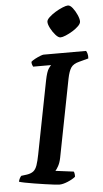

<svg xmlns="http://www.w3.org/2000/svg" viewBox="-73 -995 555 1033"><g transform="rotate(-5 205.0 -478.0)"><path d="M205 0Q198 0 176.8 -2.5Q155.5 -5 127 -9.2Q98.5 -13.5 70 -18Q41.5 -22.5 19.5 -27Q-2.5 -31.5 -10.5 -34.5Q-8.5 -44 -3.8 -52.8Q1 -61.5 5 -65L36 -69Q58 -72.5 70.8 -82.5Q83.5 -92.5 91 -114.2Q98.5 -136 105.5 -172L182.5 -565.5Q192 -612.5 203.2 -628Q214.5 -643.5 216.5 -644.5H119.5Q117.5 -648 115 -654.8Q112.5 -661.5 112.5 -671Q119.5 -678 133.8 -685.5Q148 -693 161.8 -698.5Q175.5 -704 181 -704H410.5Q414 -699.5 417.2 -688.5Q420.5 -677.5 419 -662.5L370 -649.5Q337 -641.5 324.2 -622.5Q311.5 -603.5 303.5 -563.5L221.5 -143.5Q216.5 -118 206.8 -100.2Q197 -82.5 190 -75.5L288 -63Q290.5 -59 291.8 -50Q293 -41 292 -34.5Q276 -21.5 250 -10.8Q224 0 205 0ZM280.1 -788.5Q268.5 -788.5 253.8 -805Q239 -821.5 228 -842.7Q217 -863.8 217 -877.9Q217 -888.5 231.2 -902Q245.5 -915.5 265.5 -927.8Q285.5 -940 305 -948Q324.5 -956 334.5 -956Q346.5 -956 359.8 -939Q373 -922 382.5 -900.5Q392 -879 392 -865.1Q392 -853.5 378.5 -840.2Q365 -827 346.1 -815.3Q327.2 -803.7 308.8 -796.1Q290.5 -788.5 280.1 -788.5Z"/></g></svg>

Font: Texturina Medium
Style: Italic
Weight: 500
Italic angle: -11°
Designer: Guillermo Torres Carreño
Foundry: Omnibus-Type
Version: Version 1.002